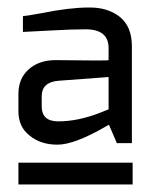

<svg xmlns="http://www.w3.org/2000/svg" viewBox="-20 -759 404 511"><path d="M29 -268V-326H333V-268ZM29 -463V-509Q29 -550 56 -574Q83 -599 129 -599Q199 -598 234 -598Q269 -598 269 -599V-622V-631Q269 -681 208 -681Q170 -681 119 -678Q68 -675 41 -674V-716Q58 -718 91 -724Q165 -739 216 -739H220Q267 -739 299 -714Q331 -688 331 -636V-378H291L270 -427L261 -422Q178 -374 133 -374Q88 -374 59 -398Q29 -421 29 -463ZM91 -476Q91 -436 135 -436Q189 -436 249 -460L269 -468V-554L135 -544Q91 -540 91 -503Z"/></svg>

Font: Mina
Style: Regular
Weight: 400
Version: Version 1.000